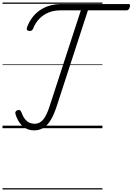

<svg xmlns="http://www.w3.org/2000/svg" viewBox="-20 -1015 1049 1520"><path d="M250 17Q215 17 186 2Q157 -13 136 -42Q115 -71 103 -111Q99 -122 103 -130Q107 -138 117 -142Q130 -146 137 -143Q144 -140 148 -129Q161 -93 177.5 -72.5Q194 -52 213 -43.5Q232 -35 255 -35Q294 -35 322.5 -69Q351 -103 376 -184L620 -933H458Q407 -933 365 -916Q323 -899 291.5 -866.5Q260 -834 241 -786Q236 -775 227 -771.5Q218 -768 205 -771Q196 -773 193 -780Q190 -787 194 -799Q210 -842 235.5 -876Q261 -910 296 -934Q331 -958 374 -970.5Q417 -983 467 -983H997Q1006 -983 1008.5 -977.5Q1011 -972 1007 -958Q1003 -945 997 -939Q991 -933 981 -933H676L430 -177Q409 -112 384 -69Q359 -26 326.5 -4.5Q294 17 250 17ZM0 475H791V485H0ZM0 -20H791V0H0ZM0 -505H791V-500H0ZM0 -995H791V-985H0Z"/></svg>

Font: Playwrite SK Guides
Style: Regular
Weight: 400
Designer: Veronika Burian, José Scaglione
Foundry: TypeTogether
Version: Version 1.003